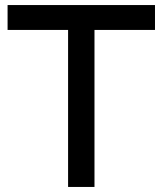

<svg xmlns="http://www.w3.org/2000/svg" viewBox="-20 -740 644 760"><path d="M249.5 0V-621.5H10V-720H593.5V-621.5H354V0Z"/></svg>

Font: Cns Manrope SemBd
Style: Regular
Weight: 600
Designer: Mikhail Sharanda
Foundry: Mikhail Sharanda
Version: Version 4.504